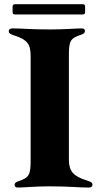

<svg xmlns="http://www.w3.org/2000/svg" viewBox="-20 -864 456 891"><path d="M62.5 6.4C87.4 6.4 145.6 0.7 207.4 0.7C301.8 0.7 346.6 6.4 392 6.4C403.4 6.4 409.1 1.1 409.1 -7.1C409.1 -16.3 401.6 -20.6 381.4 -27C320.3 -46.5 299.7 -69.2 299.7 -123.6V-605.1C299.7 -672.6 304.7 -686.4 357.2 -703.1C368.6 -706.7 374.3 -712.4 374.3 -720.2C374.3 -727.3 369.3 -732.2 359.4 -732.2C334.5 -732.2 276.3 -727.3 214.5 -727.3C120 -727.3 82.4 -732.2 36.9 -732.2C25.6 -732.2 20.6 -726.6 20.6 -718.8C20.6 -710.2 27.3 -705.3 47.6 -698.9C108.7 -679.3 122.2 -657.3 122.2 -603V-121.4C122.2 -54.7 116.5 -39.1 64.6 -22.7C53.3 -19.2 47.6 -13.5 47.6 -5.7C47.6 1.4 52.6 6.4 62.5 6.4ZM38.4 -808.2C38.7 -800.1 41.5 -797.2 49.7 -796.9H363.6C371.8 -797.2 374.6 -800.1 375 -808.2V-833.1C374.6 -841.3 371.8 -844.1 363.6 -844.5H49.7C41.5 -844.1 38.7 -841.3 38.4 -833.1Z"/></svg>

Font: Margiela Serif
Style: Bold
Weight: 700
Designer: Andreas Faust, Stefan Endress
Version: Version 1.002;FEAKit 1.0